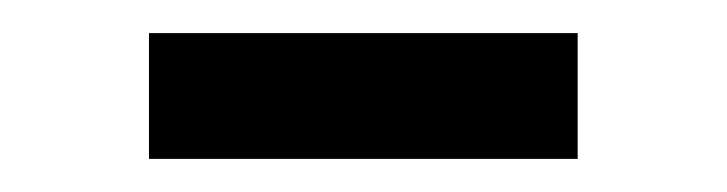

<svg xmlns="http://www.w3.org/2000/svg" viewBox="-20 -336 439 116"><path d="M70 -240V-316H329V-240Z"/></svg>

Font: Liter
Style: Regular
Weight: 400
Designer: Anton Skugarov
Foundry: skugi
Version: Version 1.004; ttfautohint (v1.8.4.7-5d5b)